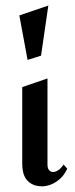

<svg xmlns="http://www.w3.org/2000/svg" viewBox="-20 -657 267 683"><path d="M151.9 -637.2 126 -459 78.1 -443.8 48.8 -602.1ZM219.2 -57.1Q208 -33.2 193.1 -20.5Q178.2 -7.8 164.6 -2Q148.4 4.9 131.8 5.9Q110.4 5.9 96.2 -1Q82 -7.8 73.7 -19Q65.4 -30.3 62.3 -44.4Q59.1 -58.6 59.1 -73.2V-347.2L148.9 -377.9V-70.8Q148.9 -59.1 154.3 -52.2Q159.7 -45.4 168.2 -45.2Q176.8 -44.9 186.8 -51.3Q196.8 -57.6 206.1 -71.8Z"/></svg>

Font: Redressed
Style: Regular
Weight: 400
Designer: Astigmatic (AOETI)
Foundry: Astigmatic (AOETI)
Version: Version 1.001